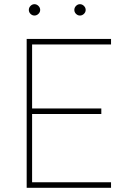

<svg xmlns="http://www.w3.org/2000/svg" viewBox="-20 -897 640 917"><path d="M463.9 -352.5H133.3V-26.4H510.3V0H107.4V-710.9H510.3V-684.6H133.3V-378.9H463.9ZM117.7 -849.6Q117.7 -860.4 125.7 -868.7Q133.8 -877 144.5 -877Q155.3 -877 163.6 -868.7Q171.9 -860.4 171.9 -849.6Q171.9 -838.9 163.6 -830.8Q155.3 -822.8 144.5 -822.8Q133.8 -822.8 125.7 -830.8Q117.7 -838.9 117.7 -849.6ZM335 -849.6Q335 -860.4 343 -868.7Q351.1 -877 361.8 -877Q372.6 -877 380.9 -868.7Q389.2 -860.4 389.2 -849.6Q389.2 -838.9 380.9 -830.8Q372.6 -822.8 361.8 -822.8Q351.1 -822.8 343 -830.8Q335 -838.9 335 -849.6Z"/></svg>

Font: TypoPRO Roboto Mono
Style: Regular
Weight: 250
Designer: Google
Version: Version 2.000986; 2015; ttfautohint (v1.3)